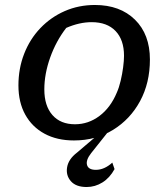

<svg xmlns="http://www.w3.org/2000/svg" viewBox="-20 -555 669 771"><path d="M277 9Q209 9 159 -18Q109 -45 81.5 -94.5Q54 -144 54 -212Q54 -280 77 -339Q100 -398 142 -442Q184 -486 240 -510.5Q296 -535 361 -535Q462 -535 522 -476Q582 -417 582 -316Q582 -222 542.5 -149Q503 -76 434 -33.5Q365 9 277 9ZM281 -56Q335 -56 379.5 -89.5Q424 -123 449 -183Q458 -203 464.5 -230.5Q471 -258 474.5 -285Q478 -312 478 -331Q478 -395 444 -430.5Q410 -466 348 -466Q299 -466 246 -443Q205 -390 181.5 -324Q158 -258 158 -196Q158 -130 190.5 -93Q223 -56 281 -56ZM328 196Q285 196 264.5 172.5Q244 149 249.5 116.5Q255 84 289 58L390 -28H416L346 60Q324 88 329.5 107.5Q335 127 365 127Q399 127 431 98L440 124Q421 159 391.5 177.5Q362 196 328 196Z"/></svg>

Font: Piazzolla SC Medium
Style: Italic
Weight: 500
Italic angle: -11.3°
Designer: Juan Pablo del Peral
Foundry: Huerta Tipografica
Version: Version 1.330